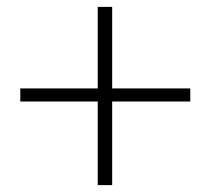

<svg xmlns="http://www.w3.org/2000/svg" viewBox="-20 -634 611 558"><path d="M533 -339H306V-96H264V-339H39V-377H264V-614H306V-377H533Z"/></svg>

Font: Minh Nguyen ExtraLight
Style: Regular
Weight: 250
Designer: Ryoko NISHIZUKA 西塚涼子 (kana & ideographs); Frank Grießhammer (Latin, Greek & Cyrillic); Wenlong ZHANG 张文龙 (bopomofo); San
Foundry: Adobe
Version: Version 1.100;July 7, 2023;FontCreator 14.0.0.2814 64-bit